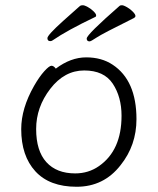

<svg xmlns="http://www.w3.org/2000/svg" viewBox="-20 -700 602 733"><path d="M267 -38Q318 -38 358 -66Q444 -126 444 -258Q444 -330 410.5 -380.5Q377 -431 301.5 -431Q226 -431 172 -361Q118 -291 118 -207.5Q118 -124 157 -81Q196 -38 267 -38ZM193 -438Q250 -481 309 -481Q368 -481 410 -453Q501 -393 501 -245Q501 -145 440 -69Q376 13 272.5 13Q169 13 115 -46Q61 -105 61 -207Q61 -286 110 -372Q130 -407 149 -428Q168 -449 176.5 -449Q185 -449 193 -438ZM311 -553Q311 -568 437 -678H438Q439 -680 445.5 -680Q452 -680 465 -672.5Q478 -665 487.5 -655Q497 -645 497 -639.5Q497 -634 493 -633V-632Q370 -571 348.5 -556.5Q327 -542 322 -542Q311 -542 311 -553ZM343 -635Q236 -584 181 -546Q177 -543 172 -543Q161 -543 161 -554.5Q161 -566 221.5 -620.5Q282 -675 285.5 -677.5Q289 -680 296 -680Q303 -680 315.5 -673Q328 -666 337.5 -656.5Q347 -647 347 -641.5Q347 -636 343 -635Z"/></svg>

Font: ToneOZ-Pinyin-WenKai-Light
Style: Light
Weight: 300
Designer: Fontworks Inc.
Foundry: ToneOZ
Version: Version 0.240331